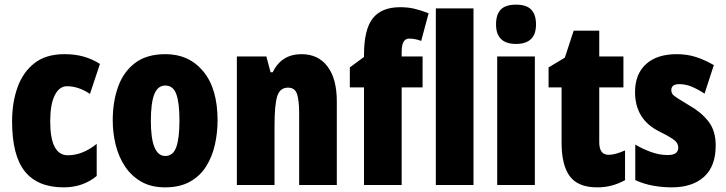

<svg xmlns="http://www.w3.org/2000/svg" viewBox="-20 -847 3123 826"><path d="M254 -41Q142 -41 87 -109.5Q32 -178 32 -325Q32 -406 55.5 -471.5Q79 -537 128.5 -575.5Q178 -614 257 -614Q303 -614 340 -603.5Q377 -593 410 -572L367 -443Q318 -476 268 -476Q235 -476 215.5 -437Q196 -398 196 -325Q196 -179 272 -179Q335 -179 396 -228V-90Q337 -41 254 -41Z M916 -329Q916 -276 904.5 -224.5Q893 -173 867 -131.5Q841 -90 797.5 -65.5Q754 -41 690 -41Q631 -41 588.5 -65Q546 -89 518.5 -130Q491 -171 478 -222.5Q465 -274 465 -329Q465 -409 488 -473.5Q511 -538 561 -576Q611 -614 692 -614Q793 -614 854.5 -540Q916 -466 916 -329ZM629 -327Q629 -176 691 -176Q725 -176 738.5 -214.5Q752 -253 752 -329Q752 -405 738.5 -442Q725 -479 691 -479Q659 -479 644 -442Q629 -405 629 -327Z M1277 -614Q1349 -614 1389 -561Q1429 -508 1429 -411V-51H1267V-359Q1267 -414 1258 -442Q1249 -470 1219 -470Q1185 -470 1173 -434Q1161 -398 1161 -304V-51H999V-604H1126L1144 -536H1153Q1191 -614 1277 -614Z M1798 -471H1708V-51H1546V-471H1485V-557L1546 -602V-611Q1546 -721 1584 -768.5Q1622 -816 1701 -816Q1734 -816 1760.5 -810Q1787 -804 1824 -790L1792 -671Q1779 -676 1766 -678.5Q1753 -681 1740 -681Q1708 -681 1708 -624V-604H1798Z M2017 -51H1855V-811H2017Z M2200 -827Q2245 -827 2265.5 -805.5Q2286 -784 2286 -742Q2286 -658 2200 -658Q2114 -658 2114 -742Q2114 -785 2134.5 -806Q2155 -827 2200 -827ZM2281 -604V-51H2119V-604Z M2598 -181Q2613 -181 2631 -186Q2649 -191 2669 -200V-72Q2642 -57 2612.5 -49Q2583 -41 2549 -41Q2467 -41 2431.5 -88.5Q2396 -136 2396 -233V-471H2340V-557L2410 -599L2448 -715H2558V-604H2662V-471H2558V-235Q2558 -181 2598 -181Z M3059 -221Q3059 -132 3009 -86.5Q2959 -41 2870 -41Q2830 -41 2790.5 -48Q2751 -55 2713 -72V-225Q2743 -207 2779.5 -193.5Q2816 -180 2853 -180Q2898 -180 2898 -212Q2898 -221 2893.5 -230Q2889 -239 2871.5 -251Q2854 -263 2815 -282Q2712 -334 2712 -451Q2712 -528 2759 -571Q2806 -614 2892 -614Q2935 -614 2973 -602Q3011 -590 3051 -567L3011 -444Q2986 -461 2958.5 -473Q2931 -485 2902 -485Q2868 -485 2868 -459Q2868 -450 2872.5 -443Q2877 -436 2894 -425Q2911 -414 2946 -393Q2996 -365 3027.5 -325Q3059 -285 3059 -221Z"/></svg>

Font: Noto Sans Tamil UI ExtraCondensed Black
Style: Regular
Weight: 900
Width: 2
Designer: Jelle Bosma - Monotype Design Team
Foundry: Monotype Imaging Inc.
Version: Version 2.004; ttfautohint (v1.8.4.7-5d5b)